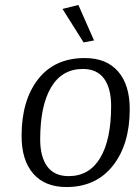

<svg xmlns="http://www.w3.org/2000/svg" viewBox="-20 -744 543 774"><path d="M296 -724 359 -581 317 -573 232 -708ZM503 -304Q503 -162 435 -76Q367 10 248 10Q161 10 114 -44Q67 -98 67 -196Q67 -339 133.5 -424.5Q200 -510 322 -510Q409 -510 456 -456Q503 -402 503 -304ZM314 -466Q230 -466 186 -392Q142 -318 142 -182Q142 -112 170.5 -73Q199 -34 257 -34Q340 -34 384 -107.5Q428 -181 428 -317Q428 -388 399.5 -427Q371 -466 314 -466Z"/></svg>

Font: Arsenal
Style: Italic
Weight: 400
Italic angle: -9.10001°
Designer: Andrij Shevchenko
Foundry: Stairsfor
Version: Version 2.001;PS 002.001;hotconv 1.0.88;makeotf.lib2.5.64775